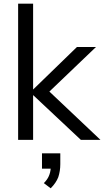

<svg xmlns="http://www.w3.org/2000/svg" viewBox="-20 -756 563 1038"><path d="M523 0H417L159 -242V0H78V-736H159V-272L396 -502H499L247 -261ZM306 73V131Q306 169 295 202Q283 233 254 262L217 234Q236 215 244 196Q248 187 250.5 177Q253 167 254 156H207V73Z"/></svg>

Font: PRinguin Sans
Style: Regular
Weight: 400
Designer: Vernon Adams
Foundry: Vernon Adams
Version: ""